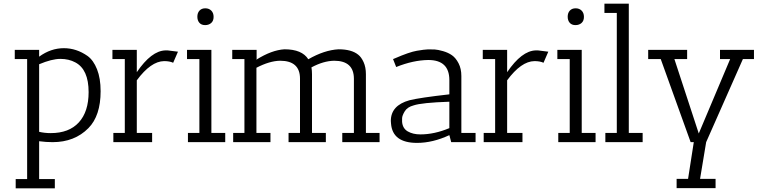

<svg xmlns="http://www.w3.org/2000/svg" viewBox="-20 -770 4144 1040"><path d="M60 -450V-500H192V-463Q255 -509 326 -509Q394 -509 454 -467Q486 -444 505.5 -395Q525 -346 525 -276Q525 -143 459 -76Q384 0 265 0Q230 0 192 -5V200H277V250H65V200H127V-450ZM192 -422V-56Q221 -49 255 -49Q354 -49 407 -107Q460 -165 460 -271Q460 -394 388 -432Q353 -451 307 -451Q261 -451 192 -422Z M721 -50H804V0H594V-50H656V-450H589V-500H721V-379Q800 -495 876 -497Q882 -497 888 -497L944 -490L918 -430Q899 -439 869 -439Q797 -438 721 -335Z M993 -450V-500H1125V-50H1200V0H998V-50H1060V-450ZM1091 -634Q1071 -634 1060 -646.5Q1049 -659 1049 -679.5Q1049 -700 1060.5 -712.5Q1072 -725 1092 -725Q1112 -725 1124.5 -712.5Q1137 -700 1137 -678.5Q1137 -657 1124 -645.5Q1111 -634 1091 -634Z M1543 0V-50H1605V-344Q1605 -441 1497 -441Q1440 -440 1369 -403V-50H1445V0H1243V-50H1304V-450H1238V-500H1370V-450H1369V-447Q1452 -499 1521 -503Q1616 -503 1650 -449Q1737 -499 1814 -503Q1884 -503 1920 -474Q1937 -461 1949.5 -433.5Q1962 -406 1962 -368V-50H2036V0H1834V-50H1897V-343Q1897 -441 1790 -441Q1732 -440 1667 -405Q1670 -388 1670 -368V-50H1745V0Z M2239 4Q2106 4 2098 -101Q2097 -108 2097 -115Q2097 -199 2198 -227Q2254 -241 2414 -259V-336Q2414 -445 2300 -445Q2218 -444 2126 -407L2109 -450L2119 -454Q2197 -488 2238 -495Q2279 -502 2298 -502.5Q2317 -503 2334.5 -502Q2352 -501 2380 -493Q2408 -485 2428.5 -470.5Q2449 -456 2464 -427Q2479 -398 2479 -358V-50H2556V0H2424L2414 -38Q2324 4 2239 4ZM2257 -42Q2333 -42 2414 -76V-219Q2264 -214 2220 -199Q2186 -190 2172 -166.5Q2158 -143 2158 -129Q2158 -115 2158 -110Q2161 -74 2189 -58Q2217 -42 2257 -42Z M2727 -50H2810V0H2600V-50H2662V-450H2595V-500H2727V-379Q2806 -495 2882 -497Q2888 -497 2894 -497L2950 -490L2924 -430Q2905 -439 2875 -439Q2803 -438 2727 -335Z M2999 -450V-500H3131V-50H3206V0H3004V-50H3066V-450ZM3097 -634Q3077 -634 3066 -646.5Q3055 -659 3055 -679.5Q3055 -700 3066.5 -712.5Q3078 -725 3098 -725Q3118 -725 3130.5 -712.5Q3143 -700 3143 -678.5Q3143 -657 3130 -645.5Q3117 -634 3097 -634Z M3254 -700V-750H3386V-50H3461V0H3259V-50H3321V-700Z M3880 -450V-500H4064V-450H4004L3805 0L3772 199H3856V249H3645V199H3707L3738 0H3721L3559 -450H3491V-500H3702V-450H3633L3765 -47L3935 -450Z"/></svg>

Font: Antic Slab
Style: Regular
Weight: 400
Designer: Santiago Orozco
Foundry: Santiago Orozco
Version: Version 001.001